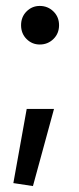

<svg xmlns="http://www.w3.org/2000/svg" viewBox="-20 -490 267 647"><path d="M114 -340Q88 -340 69.5 -358.5Q51 -377 51 -405Q51 -433 69.5 -451.5Q88 -470 114 -470Q141 -470 160 -451.5Q179 -433 179 -405Q179 -377 160 -358.5Q141 -340 114 -340ZM25 127 70 -123H162L91 137Z"/></svg>

Font: Murecho Thin
Style: Regular
Weight: 400
Version: Version 1.010